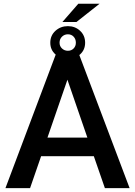

<svg xmlns="http://www.w3.org/2000/svg" viewBox="-20 -981 703 1001"><path d="M526.9 0 469.2 -166.5H194.3L136.7 0H8.3L275.9 -710.9H387.2L655.8 0ZM227.5 -263.7H435.5L331.5 -565.4ZM305.2 -866.2 388.2 -961.4H499L378.4 -866.2ZM242.2 -758.3Q242.2 -795.9 269 -820.3Q295.9 -844.7 334 -844.7Q371.6 -844.7 397.7 -820.3Q423.8 -795.9 423.8 -758.3Q423.8 -721.2 397.7 -697.5Q371.6 -673.8 334 -673.8Q295.9 -673.8 269 -697.5Q242.2 -721.2 242.2 -758.3ZM290.5 -758.3Q290.5 -740.2 303.2 -728.3Q315.9 -716.3 334 -716.3Q352.1 -716.3 363.8 -728.3Q375.5 -740.2 375.5 -758.3Q375.5 -777.3 363.8 -789.8Q352.1 -802.2 334 -802.2Q315.9 -802.2 303.2 -789.8Q290.5 -777.3 290.5 -758.3Z"/></svg>

Font: Vazirmatn RD Medium
Style: Regular
Weight: 500
Designer: Saber Rastikerdar
Foundry: Saber Rastikerdar
Version: Version 33.003